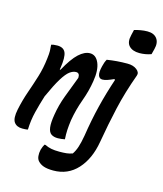

<svg xmlns="http://www.w3.org/2000/svg" viewBox="-155 -869 997 1174"><g transform="rotate(15 343.5 -282.5)"><path d="M549 -755Q566 -760 588 -764Q610 -768 632 -768Q673 -768 692 -742.5Q711 -717 700 -675L691 -640Q655 -627 617 -627Q573 -627 551 -650.5Q529 -674 541 -721ZM80 1Q73 3 62.5 3.5Q52 4 45 4Q9 4 -7.5 -19.5Q-24 -43 -12 -101Q1 -163 20.5 -218.5Q40 -274 57.5 -330.5Q75 -387 82 -450Q86 -481 85.5 -498Q85 -515 83 -537Q88 -539 98 -540.5Q108 -542 121 -542Q161 -542 173.5 -513.5Q186 -485 175 -414Q174 -409 173 -404H178Q220 -481 256.5 -514.5Q293 -548 327 -548Q365 -548 383.5 -504.5Q402 -461 390 -388Q380 -324 356 -258.5Q332 -193 320 -123Q315 -87 313.5 -59.5Q312 -32 314 0Q305 2 292.5 3.5Q280 5 270 5Q244 5 228 -6Q212 -17 208 -46.5Q204 -76 213 -129Q223 -191 245.5 -251.5Q268 -312 296 -384Q298 -415 274 -415Q255 -415 234.5 -400Q214 -385 188 -343Q162 -301 126 -221Q109 -167 95.5 -113Q82 -59 80 1ZM565 -546Q601 -546 623.5 -528.5Q646 -511 638 -490Q595 -372 570.5 -264.5Q546 -157 526 -40Q507 71 446.5 137Q386 203 294 203Q256 203 233 195Q210 187 196 171Q186 160 184 141Q182 122 187 100Q190 89 194 80Q198 71 202 64H208Q229 74 249.5 78Q270 82 300 82Q326 82 345 80Q364 78 383 71Q397 51 406.5 22.5Q416 -6 424 -52Q440 -156 462.5 -247Q485 -338 516 -430L511 -434Q489 -424 471.5 -418Q454 -412 440 -412Q421 -412 414.5 -431Q408 -450 418 -490Q424 -517 435 -536Q467 -541 498 -543.5Q529 -546 565 -546Z"/></g></svg>

Font: Recursive Mn Csl St SmB
Style: Italic
Weight: 600
Italic angle: -15°
Monospace: yes
Version: Version 1.079;hotconv 1.0.112;makeotfexe 2.5.65598; ttfautoh